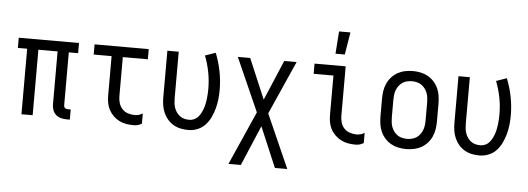

<svg xmlns="http://www.w3.org/2000/svg" viewBox="-57 -926 3614 1314"><g transform="rotate(5 1750.0 -269.5)"><path d="M440 8H419Q399 8 379 3Q359 -2 344 -15.5Q329 -29 322.5 -48Q316 -67 316 -87V-450H184V0H107V-450H43V-520H457V-450H393V-87Q393 -82 394.5 -77Q396 -72 400 -68.5Q404 -65 409 -63.5Q414 -62 419 -62H440Z M879 8Q854 8 828.5 4Q803 0 780 -11.5Q757 -23 738.5 -41Q720 -59 708 -81.5Q696 -104 691.5 -129Q687 -154 687 -180V-450H564V-520H936V-450H764V-180Q764 -157 771 -134Q778 -111 794 -94Q810 -77 833 -69.5Q856 -62 879 -62Q894 -62 908 -66Q922 -70 934 -78V-8Q922 0 908 4Q894 8 879 8Z M1254 8Q1227 8 1200.5 2.5Q1174 -3 1151 -16.5Q1128 -30 1110.5 -50.5Q1093 -71 1082.5 -95.5Q1072 -120 1068 -146.5Q1064 -173 1064 -200V-520H1142V-200Q1142 -183 1144 -166.5Q1146 -150 1151.5 -134Q1157 -118 1167 -104Q1177 -90 1190.5 -80Q1204 -70 1220.5 -66Q1237 -62 1254 -62Q1271 -62 1287 -69Q1303 -76 1314.5 -89Q1326 -102 1334 -117.5Q1342 -133 1347.5 -149Q1353 -165 1356.5 -182Q1360 -199 1362 -216Q1364 -233 1365 -250Q1366 -267 1366 -284Q1366 -342 1355 -399Q1344 -456 1323 -510L1395 -535Q1419 -475 1431.5 -411.5Q1444 -348 1444 -284Q1444 -252 1440.5 -219.5Q1437 -187 1428.5 -155.5Q1420 -124 1406 -94.5Q1392 -65 1370 -41Q1348 -17 1317 -4.5Q1286 8 1254 8Z M1633 215H1548L1711 -153L1548 -520H1633L1750 -244L1867 -520H1952L1789 -153L1952 215H1867L1750 -61Z M2404 8Q2378 8 2353 4Q2328 0 2305 -11.5Q2282 -23 2263 -41Q2244 -59 2232 -81.5Q2220 -104 2215.5 -129Q2211 -154 2211 -180V-450H2075V-520H2289V-180Q2289 -157 2295.5 -134Q2302 -111 2318.5 -94Q2335 -77 2357.5 -69.5Q2380 -62 2404 -62Q2418 -62 2432 -66Q2446 -70 2458 -78V-8Q2446 0 2432 4Q2418 8 2404 8ZM2212 -600 2223 -754H2301L2276 -600Z M2750 8Q2723 8 2696.5 2.5Q2670 -3 2646.5 -16Q2623 -29 2604.5 -49.5Q2586 -70 2575 -94.5Q2564 -119 2560 -146Q2556 -173 2556 -200V-320Q2556 -347 2560 -374Q2564 -401 2575 -425.5Q2586 -450 2604.5 -470.5Q2623 -491 2646.5 -504Q2670 -517 2696.5 -522.5Q2723 -528 2750 -528Q2777 -528 2803.5 -522.5Q2830 -517 2853.5 -504Q2877 -491 2895.5 -470.5Q2914 -450 2925 -425.5Q2936 -401 2940 -374Q2944 -347 2944 -320V-200Q2944 -173 2940 -146Q2936 -119 2925 -94.5Q2914 -70 2895.5 -49.5Q2877 -29 2853.5 -16Q2830 -3 2803.5 2.5Q2777 8 2750 8ZM2750 -62Q2767 -62 2784 -66Q2801 -70 2815 -79.5Q2829 -89 2839.5 -103Q2850 -117 2856 -133Q2862 -149 2864 -166Q2866 -183 2866 -200V-320Q2866 -337 2864 -354Q2862 -371 2856 -387Q2850 -403 2839.5 -417Q2829 -431 2815 -440.5Q2801 -450 2784 -454Q2767 -458 2750 -458Q2733 -458 2716 -454Q2699 -450 2685 -440.5Q2671 -431 2660.5 -417Q2650 -403 2644 -387Q2638 -371 2636 -354Q2634 -337 2634 -320V-200Q2634 -183 2636 -166Q2638 -149 2644 -133Q2650 -117 2660.5 -103Q2671 -89 2685 -79.5Q2699 -70 2716 -66Q2733 -62 2750 -62Z M3254 8Q3227 8 3200.5 2.5Q3174 -3 3151 -16.5Q3128 -30 3110.5 -50.5Q3093 -71 3082.5 -95.5Q3072 -120 3068 -146.5Q3064 -173 3064 -200V-520H3142V-200Q3142 -183 3144 -166.5Q3146 -150 3151.5 -134Q3157 -118 3167 -104Q3177 -90 3190.5 -80Q3204 -70 3220.5 -66Q3237 -62 3254 -62Q3271 -62 3287 -69Q3303 -76 3314.5 -89Q3326 -102 3334 -117.5Q3342 -133 3347.5 -149Q3353 -165 3356.5 -182Q3360 -199 3362 -216Q3364 -233 3365 -250Q3366 -267 3366 -284Q3366 -342 3355 -399Q3344 -456 3323 -510L3395 -535Q3419 -475 3431.5 -411.5Q3444 -348 3444 -284Q3444 -252 3440.5 -219.5Q3437 -187 3428.5 -155.5Q3420 -124 3406 -94.5Q3392 -65 3370 -41Q3348 -17 3317 -4.5Q3286 8 3254 8Z"/></g></svg>

Font: Iosevka Fixed
Style: Regular
Weight: 400
Monospace: yes
Designer: Belleve Invis
Foundry: Belleve Invis
Version: Version 33.2.4